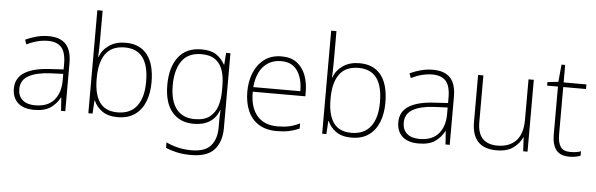

<svg xmlns="http://www.w3.org/2000/svg" viewBox="-57 -966 4381 1411"><g transform="rotate(5 2133.5 -260.0)"><path d="M269 -539Q354 -539 396.5 -494.5Q439 -450 439 -353V0H408L401 -98H399Q375 -52 331.5 -21Q288 10 209 10Q131 10 89.5 -28Q48 -66 48 -133Q48 -212 113.5 -252.5Q179 -293 300 -299L400 -305V-345Q400 -431 367 -467.5Q334 -504 268 -504Q191 -504 111 -464L99 -498Q137 -516 180 -527.5Q223 -539 269 -539ZM304 -268Q202 -263 145 -231Q88 -199 88 -133Q88 -81 121 -52.5Q154 -24 213 -24Q307 -24 353 -77.5Q399 -131 400 -219V-272Z M648 -535Q648 -509 647 -475Q646 -441 645 -418H648Q666 -471 715.5 -505.5Q765 -540 838 -540Q942 -540 997 -470.5Q1052 -401 1052 -266Q1052 -187 1027.5 -124.5Q1003 -62 952.5 -26Q902 10 825 10Q755 10 711.5 -20.5Q668 -51 649 -97H646L640 0H609V-760H648ZM835 -505Q738 -505 693 -442Q648 -379 648 -265V-256Q648 -143 690 -84Q732 -25 822 -25Q916 -25 964 -88Q1012 -151 1012 -267Q1012 -505 835 -505Z M1398 -540Q1467 -540 1507 -513Q1547 -486 1570 -443H1573L1579 -530H1611V22Q1611 121 1559.5 180.5Q1508 240 1387 240Q1327 240 1281.5 229.5Q1236 219 1200 204V163Q1236 181 1284 193Q1332 205 1388 205Q1487 205 1529.5 155.5Q1572 106 1572 23V-15Q1572 -40 1572.5 -61.5Q1573 -83 1575 -108H1572Q1552 -50 1504.5 -20Q1457 10 1387 10Q1285 10 1227 -58.5Q1169 -127 1169 -258Q1169 -388 1227 -464Q1285 -540 1398 -540ZM1400 -505Q1303 -505 1256 -439.5Q1209 -374 1209 -258Q1209 -144 1255.5 -84.5Q1302 -25 1390 -25Q1463 -25 1502.5 -56.5Q1542 -88 1557.5 -138.5Q1573 -189 1573 -246V-289Q1573 -353 1556.5 -401.5Q1540 -450 1502.5 -477.5Q1465 -505 1400 -505Z M1989 -540Q2057 -540 2100.5 -507.5Q2144 -475 2165.5 -419.5Q2187 -364 2187 -294V-263H1799Q1798 -148 1850.5 -86.5Q1903 -25 2001 -25Q2050 -25 2085.5 -32.5Q2121 -40 2166 -61V-23Q2127 -6 2088.5 2Q2050 10 2000 10Q1919 10 1865.5 -24Q1812 -58 1785.5 -119Q1759 -180 1759 -260Q1759 -337 1785 -400.5Q1811 -464 1862 -502Q1913 -540 1989 -540ZM1989 -505Q1909 -505 1859 -451.5Q1809 -398 1800 -297H2147Q2147 -390 2108 -447.5Q2069 -505 1989 -505Z M2373 -535Q2373 -509 2372 -475Q2371 -441 2370 -418H2373Q2391 -471 2440.5 -505.5Q2490 -540 2563 -540Q2667 -540 2722 -470.5Q2777 -401 2777 -266Q2777 -187 2752.5 -124.5Q2728 -62 2677.5 -26Q2627 10 2550 10Q2480 10 2436.5 -20.5Q2393 -51 2374 -97H2371L2365 0H2334V-760H2373ZM2560 -505Q2463 -505 2418 -442Q2373 -379 2373 -265V-256Q2373 -143 2415 -84Q2457 -25 2547 -25Q2641 -25 2689 -88Q2737 -151 2737 -267Q2737 -505 2560 -505Z M3105 -539Q3190 -539 3232.5 -494.5Q3275 -450 3275 -353V0H3244L3237 -98H3235Q3211 -52 3167.5 -21Q3124 10 3045 10Q2967 10 2925.5 -28Q2884 -66 2884 -133Q2884 -212 2949.5 -252.5Q3015 -293 3136 -299L3236 -305V-345Q3236 -431 3203 -467.5Q3170 -504 3104 -504Q3027 -504 2947 -464L2935 -498Q2973 -516 3016 -527.5Q3059 -539 3105 -539ZM3140 -268Q3038 -263 2981 -231Q2924 -199 2924 -133Q2924 -81 2957 -52.5Q2990 -24 3049 -24Q3143 -24 3189 -77.5Q3235 -131 3236 -219V-272Z M3849 -530V0H3817L3811 -103H3809Q3790 -58 3744.5 -24Q3699 10 3621 10Q3438 10 3438 -183V-530H3477V-187Q3477 -103 3515 -64Q3553 -25 3624 -25Q3711 -25 3760.5 -76Q3810 -127 3810 -232V-530Z M4162 -25Q4185 -25 4204.5 -28Q4224 -31 4240 -37V-4Q4224 2 4204 6Q4184 10 4159 10Q4090 10 4060 -29Q4030 -68 4030 -143V-496H3950V-522L4030 -531L4042 -659H4069V-530H4237V-496H4069V-146Q4069 -87 4089.5 -56Q4110 -25 4162 -25Z"/></g></svg>

Font: Noto Sans Bengali ExtraLight
Style: Regular
Weight: 200
Designer: Jelle Bosma - Monotype Design Team
Foundry: Monotype Imaging Inc.
Version: Version 2.003; ttfautohint (v1.8.4.7-5d5b)